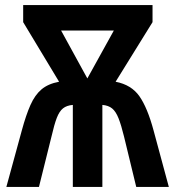

<svg xmlns="http://www.w3.org/2000/svg" viewBox="-20 -734 688 754"><path d="M579 -714V-647L434 -413Q496 -401 527.5 -356Q559 -311 583 -222L643 0H515L467 -198Q456 -243 445.5 -269.5Q435 -296 420.5 -308Q406 -320 382 -322V0H266V-322Q242 -320 227.5 -308.5Q213 -297 203 -271Q193 -245 182 -197L133 0H5L66 -223Q82 -282 99.5 -321.5Q117 -361 143 -383Q169 -405 212 -413L71 -647V-714ZM427 -614H220L323 -426Z"/></svg>

Font: Avrile Sans Condensed SemiBold
Style: Regular
Weight: 600
Width: 3
Designer: Monotype Design Team
Foundry: Monotype Imaging Inc.
Version: Version 2.001;September 10, 2019;FontCreator 11.5.0.2425 64-